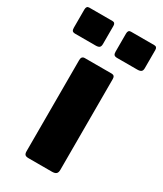

<svg xmlns="http://www.w3.org/2000/svg" viewBox="-236 -814 752 886"><g transform="rotate(30 140.5 -371.0)"><path d="M226 -27Q226 -12 219 -6Q212 0 196 0H72Q58 0 53 -5.5Q48 -11 48 -23V-509Q48 -530 66 -530H209Q226 -530 226 -511ZM106 -725V-628Q106 -615 100 -610Q94 -605 80 -605H-28Q-40 -605 -44 -610Q-48 -615 -48 -626V-723Q-48 -742 -33 -742H91Q106 -742 106 -725ZM329 -725V-628Q329 -615 322.5 -610Q316 -605 302 -605H195Q183 -605 178.5 -610Q174 -615 174 -626V-723Q174 -742 189 -742H314Q329 -742 329 -725Z"/></g></svg>

Font: Libre Franklin ExtraBold
Style: Regular
Weight: 800
Designer: Pablo Impallari, Rodrigo Fuenzalida, Nhung Nguyen
Foundry: Impallari Type
Version: Version 3.000